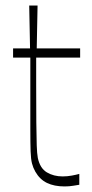

<svg xmlns="http://www.w3.org/2000/svg" viewBox="-20 -654 330 690"><path d="M212 16Q175 16 149 3.5Q123 -9 107 -37Q99 -51 95 -66.5Q91 -82 90 -110Q89 -138 89 -190Q89 -227 89 -269.5Q89 -312 89 -350.5Q89 -389 89 -415.5Q89 -442 89 -447H27V-480H88L85 -634H115L112 -480H268V-447H110Q110 -421 110 -397Q110 -373 110 -352Q110 -267 110.5 -214Q111 -161 112 -131.5Q113 -102 116 -86Q124 -49 148.5 -34.5Q173 -20 205 -20Q222 -20 238 -23Q254 -26 265 -29V10Q258 11 243.5 13.5Q229 16 212 16Z"/></svg>

Font: Ojuju ExtraLight
Style: Regular
Weight: 200
Designer: Chisaokwu Joboson, Mirko Velimirovic
Foundry: Udi Foundry
Version: Version 1.000